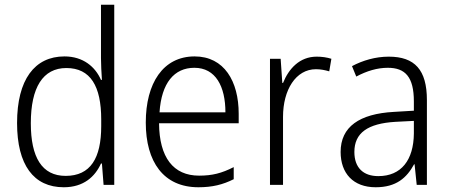

<svg xmlns="http://www.w3.org/2000/svg" viewBox="-20 -780 1897 810"><path d="M249 10C333 10 381 -35 406 -90H410L417 0H462V-760H406V-535C406 -508 408 -473 410 -443H406C382 -498 331 -542 252 -542C126 -542 52 -444 52 -261C52 -84 122 10 249 10ZM257 -38C157 -38 110 -116 110 -260C110 -411 161 -493 260 -493C362 -493 407 -416 407 -276V-248C407 -113 362 -38 257 -38Z M801 -542C668 -542 595 -429 595 -263C595 -97 670 10 817 10C876 10 920 -1 966 -24V-75C915 -49 875 -39 820 -39C711 -39 652 -116 651 -260H987V-300C987 -437 926 -542 801 -542ZM800 -494C890 -494 931 -415 931 -306H653C661 -430 715 -494 800 -494Z M1316 -541C1244 -541 1198 -490 1174 -430H1171L1164 -532H1119V0H1174V-287C1174 -401 1228 -488 1313 -488C1333 -488 1352 -484 1369 -479L1378 -532C1359 -538 1338 -541 1316 -541Z M1620 -541C1564 -541 1510 -525 1465 -501L1483 -457C1528 -481 1572 -494 1616 -494C1690 -494 1726 -455 1726 -352V-313L1642 -308C1496 -300 1417 -245 1417 -139C1417 -49 1470 10 1565 10C1652 10 1696 -30 1727 -87H1729L1738 0H1781V-358C1781 -485 1730 -541 1620 -541ZM1648 -266 1726 -270V-217C1725 -105 1673 -37 1576 -37C1513 -37 1475 -72 1475 -139C1475 -219 1531 -259 1648 -266Z"/></svg>

Font: Noto Sans Armenian SemiCondensed Light
Style: Regular
Weight: 300
Width: 4
Designer: Monotype Design Team
Foundry: Monotype Imaging Inc.
Version: Version 2.008